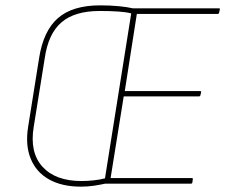

<svg xmlns="http://www.w3.org/2000/svg" viewBox="-20 -686 848 717"><path d="M282 11Q212 11 164 -15.5Q116 -42 95 -92.5Q74 -143 85 -212L126 -469Q142 -571 196.5 -618.5Q251 -666 354 -666Q391 -666 422.5 -663Q454 -660 476 -655H797Q802 -655 801 -651L798 -638Q797 -634 793 -634H491L446 -346H727Q732 -346 731 -341L728 -329Q727 -326 723 -326H442L393 -21H697Q701 -21 700 -16L698 -3Q697 0 692 0H372Q354 4 331 7.5Q308 11 282 11ZM284 -10Q307 -10 330 -12.5Q353 -15 372 -20L470 -636Q451 -641 421 -643Q391 -645 352 -645Q259 -645 209.5 -602.5Q160 -560 147 -468L106 -213Q90 -117 138.5 -63.5Q187 -10 284 -10Z"/></svg>

Font: Sofia Sans Semi Condensed Thin
Style: Italic
Weight: 250
Italic angle: -9°
Version: Version 4.100